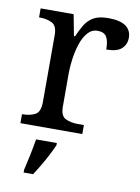

<svg xmlns="http://www.w3.org/2000/svg" viewBox="-86 -604 643 883"><g transform="rotate(10 235.5 -162.5)"><path d="M33 0V-42H36Q70 -42 94 -54.5Q118 -67 118 -114V-426Q118 -470 93.5 -482Q69 -494 36 -494H33V-536H187L206 -437H211Q224 -467 239 -492Q254 -517 279 -531.5Q304 -546 348 -546Q403 -546 429.5 -527Q456 -508 456 -473Q456 -442 434.5 -422Q413 -402 363 -402Q363 -443 351 -461.5Q339 -480 310 -480Q282 -480 263 -458Q244 -436 233 -402Q222 -368 217 -331.5Q212 -295 212 -266V-109Q212 -65 236.5 -53.5Q261 -42 294 -42H322V0ZM87 208Q95 175 103 136Q111 97 117 61H214V71Q205 92 191 119Q177 146 161 173Q145 200 131 221H87Z"/></g></svg>

Font: Noto Serif NP Hmong
Style: Regular
Weight: 400
Designer: Dalton Maag Ltd
Foundry: Dalton Maag Ltd
Version: Version 1.001